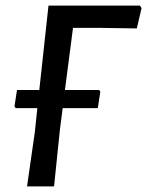

<svg xmlns="http://www.w3.org/2000/svg" viewBox="-20 -665 528 689"><path d="M336 -342 340 -336 331 -277H205L195 -200L174 4H77L105 -191L114 -277H36L32 -284L41 -342H121L154 -645H482L488 -636L471 -563L338 -565H242L213 -342Z"/></svg>

Font: Alegreya Sans Medium
Style: Italic
Weight: 500
Italic angle: -7°
Designer: Juan Pablo del Peral
Foundry: Huerta Tipografica
Version: Version 2.007